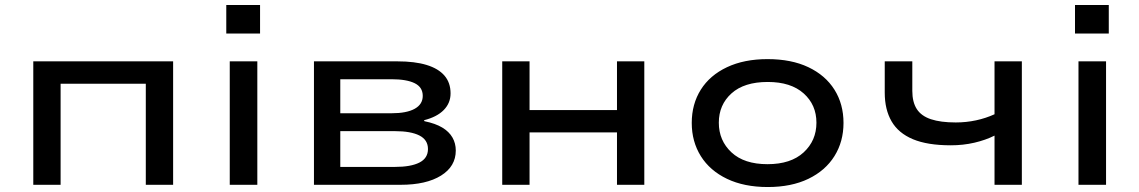

<svg xmlns="http://www.w3.org/2000/svg" viewBox="-20 -744 4587 773"><path d="M114 0V-497H677V0H567V-407H224V0Z M891 -609V-724H1027V-609ZM905 0V-497H1016V0Z M1244 0V-497H1580Q1650 -497 1697.5 -482.5Q1745 -468 1769.5 -439.5Q1794 -411 1794 -368Q1794 -329 1766.5 -301Q1739 -273 1687 -260L1689 -256Q1733 -247 1760.5 -230.5Q1788 -214 1801.5 -190.5Q1815 -167 1815 -138Q1815 -74 1755.5 -37Q1696 0 1593 0ZM1350 -72H1570Q1634 -72 1668.5 -89.5Q1703 -107 1703 -144Q1703 -181 1668.5 -198.5Q1634 -216 1570 -216H1350ZM1350 -288H1556Q1617 -288 1649.5 -306Q1682 -324 1682 -358Q1682 -393 1649.5 -409Q1617 -425 1556 -425H1350Z M2002 0V-497H2112V-301H2464V-497H2574V0H2464V-211H2112V0Z M3071 9Q2976 9 2907 -24Q2838 -57 2801.5 -115.5Q2765 -174 2765 -249Q2765 -325 2801.5 -383Q2838 -441 2907 -473.5Q2976 -506 3070 -506Q3166 -506 3234.5 -473.5Q3303 -441 3339.5 -383Q3376 -325 3376 -249Q3376 -174 3339.5 -115.5Q3303 -57 3234.5 -24Q3166 9 3071 9ZM3070 -83Q3164 -83 3215.5 -130.5Q3267 -178 3267 -250Q3267 -322 3215.5 -368Q3164 -414 3071 -414Q2976 -414 2925 -368Q2874 -322 2874 -250Q2874 -178 2925 -130.5Q2976 -83 3070 -83Z M3984 0V-198Q3948 -180 3903 -169.5Q3858 -159 3808 -159Q3714 -159 3655.5 -183.5Q3597 -208 3569.5 -255.5Q3542 -303 3542 -371V-497H3653V-378Q3653 -333 3671 -305Q3689 -277 3728 -264Q3767 -251 3828 -251Q3870 -251 3909.5 -259.5Q3949 -268 3984 -284V-497H4094V0Z M4308 -609V-724H4444V-609ZM4322 0V-497H4433V0Z"/></svg>

Font: Nunito Sans 7pt Expanded Medium
Style: Regular
Weight: 500
Width: 7
Designer: Vernon Adams
Foundry: Vernon Adams
Version: Version 3.101;gftools[0.9.27]